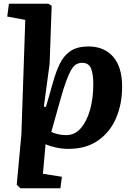

<svg xmlns="http://www.w3.org/2000/svg" viewBox="-20 -787 728 1033"><path d="M90 226 70 207 95 -63 116 -680 19 -698 28 -767H240L258 -756L247 -444L216 -214L227 -211L264 -340Q280 -399 301.5 -443.5Q323 -488 359.5 -512.5Q396 -537 456 -537Q540 -537 588.5 -482Q637 -427 637 -320Q637 -227 604.5 -151.5Q572 -76 507.5 -31Q443 14 349 14Q312 14 278 6Q244 -2 225 -11L211 148L313 164L305 226ZM422 -449Q406 -449 392 -442Q378 -435 365 -414Q352 -393 337 -353Q322 -313 304 -248L256 -77Q271 -70 292 -65Q313 -60 336 -60Q383 -60 415.5 -98Q448 -136 465 -198Q482 -260 482 -333Q482 -390 469.5 -419.5Q457 -449 422 -449Z"/></svg>

Font: Literata 7pt
Style: Bold Italic
Weight: 700
Italic angle: -2°
Designer: Latin by Veronika Burian and Jose Scaglione. Greek by Irene Vlachou. Cyrillic by Vera Evstafieva
Foundry: TypeTogether
Version: Version 3.002